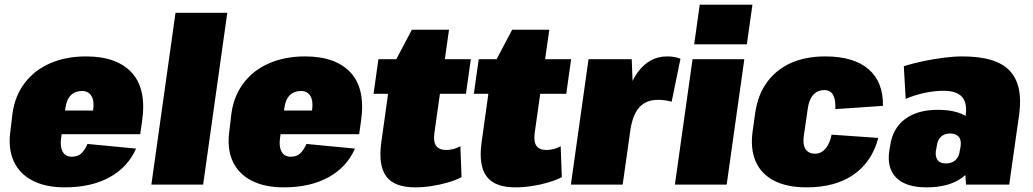

<svg xmlns="http://www.w3.org/2000/svg" viewBox="-20 -795 4449 827"><path d="M259 12Q177 12 120.5 -17Q64 -46 39 -101Q14 -156 25 -232L34 -308Q45 -384 87.5 -439Q130 -494 197.5 -523Q265 -552 351 -552Q483 -552 547.5 -482Q612 -412 592 -273L584 -217H206L220 -319H423L376 -283L381 -319Q387 -360 374 -381.5Q361 -403 333 -403Q304 -403 285.5 -385Q267 -367 262 -331L243 -199Q238 -163 250 -141.5Q262 -120 289 -120Q316 -120 331 -135Q346 -150 357 -175L566 -155Q531 -75 452 -31.5Q373 12 259 12Z M959 -740 855 0H632L736 -740Z M1202 12Q1120 12 1063.5 -17Q1007 -46 982 -101Q957 -156 968 -232L977 -308Q988 -384 1030.5 -439Q1073 -494 1140.5 -523Q1208 -552 1294 -552Q1426 -552 1490.5 -482Q1555 -412 1535 -273L1527 -217H1149L1163 -319H1366L1319 -283L1324 -319Q1330 -360 1317 -381.5Q1304 -403 1276 -403Q1247 -403 1228.5 -385Q1210 -367 1205 -331L1186 -199Q1181 -163 1193 -141.5Q1205 -120 1232 -120Q1259 -120 1274 -135Q1289 -150 1300 -175L1509 -155Q1474 -75 1395 -31.5Q1316 12 1202 12Z M1768 12Q1679 12 1644 -35Q1609 -82 1622 -179L1667 -502L1754 -667H1914L1851 -222Q1846 -185 1858.5 -167Q1871 -149 1903 -149Q1917 -149 1932.5 -153Q1948 -157 1963 -165L1968 -32Q1943 -19 1909 -9Q1875 1 1838.5 6.5Q1802 12 1768 12ZM1610 -540H2008L1987 -391H1589Z M2200 12Q2111 12 2076 -35Q2041 -82 2054 -179L2099 -502L2186 -667H2346L2283 -222Q2278 -185 2290.5 -167Q2303 -149 2335 -149Q2349 -149 2364.5 -153Q2380 -157 2395 -165L2400 -32Q2375 -19 2341 -9Q2307 1 2270.5 6.5Q2234 12 2200 12ZM2042 -540H2440L2419 -391H2021Z M2515 -540H2701L2709 -332L2662 0H2439ZM2656 -274Q2675 -410 2725 -481Q2775 -552 2854 -552Q2870 -552 2884.5 -549.5Q2899 -547 2911 -542L2873 -357Q2844 -365 2815 -365Q2763 -365 2734 -333Q2705 -301 2695 -234Z M3186 -540 3110 0H2887L2963 -540ZM3221 -775 3197 -604H2970L2994 -775Z M3455 12Q3370 12 3314.5 -16.5Q3259 -45 3235 -99.5Q3211 -154 3222 -231L3233 -309Q3244 -386 3283.5 -440.5Q3323 -495 3386.5 -523.5Q3450 -552 3535 -552Q3657 -552 3721 -497Q3785 -442 3783 -339L3578 -325Q3580 -365 3568.5 -386Q3557 -407 3530 -407Q3511 -407 3496.5 -398Q3482 -389 3473 -372.5Q3464 -356 3460 -332L3442 -208Q3437 -172 3450 -152.5Q3463 -133 3490 -133Q3517 -133 3535.5 -154.5Q3554 -176 3562 -215L3763 -201Q3736 -98 3657 -43Q3578 12 3455 12Z M4126 -208 4140 -303Q4146 -354 4122.5 -379Q4099 -404 4043 -404Q4005 -404 3961 -394.5Q3917 -385 3881 -369L3873 -510Q3915 -523 3959 -532Q4003 -541 4046 -546.5Q4089 -552 4125 -552Q4271 -552 4329 -490.5Q4387 -429 4370 -303L4327 0H4141ZM3971 12Q3883 12 3841.5 -28.5Q3800 -69 3810 -143L3814 -166Q3824 -241 3877.5 -281.5Q3931 -322 4019 -322Q4113 -322 4158 -282Q4203 -242 4193 -167L4189 -144Q4179 -69 4122.5 -28.5Q4066 12 3971 12ZM4054 -91Q4080 -91 4095.5 -105.5Q4111 -120 4114 -145L4118 -167Q4121 -193 4109 -206.5Q4097 -220 4072 -220Q4048 -220 4033 -206Q4018 -192 4015 -166L4011 -144Q4008 -120 4018.5 -105.5Q4029 -91 4054 -91Z"/></svg>

Font: Pathway Extreme Condensed Black
Style: Italic
Weight: 900
Width: 3
Italic angle: -8°
Version: Version 1.001;gftools[0.9.26]